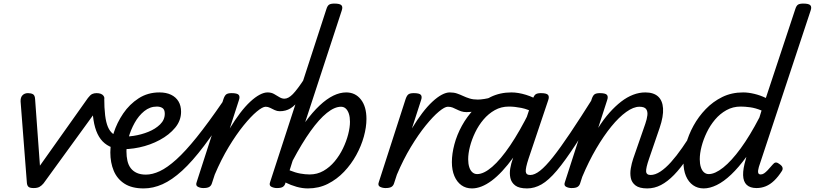

<svg xmlns="http://www.w3.org/2000/svg" viewBox="-20 -1035 4549 1072"><path d="M168 15Q146 15 138.5 7.5Q131 0 130 -15L95 -468Q94 -491 105.5 -503Q117 -515 136 -515Q153 -515 164 -509Q175 -503 176 -481L203 -110L471 -488Q484 -505 494.5 -510Q505 -515 519 -515Q547 -515 558 -500Q569 -485 555 -468L223 -11Q213 1 201 8Q189 15 168 15Z M623 -206Q589 -215 564.5 -235Q540 -255 524.5 -287.5Q509 -320 502 -365.5Q495 -411 495 -469Q495 -488 505 -496.5Q515 -505 528.5 -506Q542 -507 552 -502.5Q562 -498 562 -490Q562 -432 567 -391.5Q572 -351 582.5 -326.5Q593 -302 609.5 -289Q626 -276 648 -271Q658 -269 659 -258Q660 -247 655 -234Q650 -221 641.5 -212.5Q633 -204 623 -206Z M650 -274Q683 -270 726 -276.5Q769 -283 808.5 -299Q848 -315 874 -340.5Q900 -366 900 -400Q900 -423 887.5 -431.5Q875 -440 856 -440Q817 -440 785.5 -414.5Q754 -389 732 -349.5Q710 -310 698 -267Q686 -224 686 -190Q686 -161 691.5 -137Q697 -113 710 -96Q723 -79 744 -69.5Q765 -60 795 -60Q809 -60 814.5 -48.5Q820 -37 817.5 -21.5Q815 -6 806 5.5Q797 17 782 17Q716 17 675 -9.5Q634 -36 615 -81.5Q596 -127 596 -184Q596 -234 614.5 -292Q633 -350 668 -401.5Q703 -453 754 -486Q805 -519 870 -519Q908 -519 935 -506Q962 -493 976.5 -469Q991 -445 991 -411Q991 -362 958 -322Q925 -282 872 -253.5Q819 -225 758 -212Q697 -199 641 -203Z M782 17Q773 17 769.5 5.5Q766 -6 767.5 -21.5Q769 -37 776 -48.5Q783 -60 794 -60Q831 -60 872.5 -79.5Q914 -99 964.5 -144.5Q1015 -190 1078.5 -269Q1142 -348 1223 -466Q1228 -474 1240.5 -469Q1253 -464 1262.5 -454.5Q1272 -445 1267 -436Q1186 -309 1120 -221.5Q1054 -134 997 -82Q940 -30 887.5 -6.5Q835 17 782 17Z M1115 15Q1099 15 1085 8Q1071 1 1078 -18L1228 -483Q1235 -503 1244.5 -509Q1254 -515 1273 -515Q1304 -515 1312.5 -505.5Q1321 -496 1314 -476L1263 -318Q1292 -366 1320.5 -403.5Q1349 -441 1377 -467Q1405 -493 1429.5 -506Q1454 -519 1474 -519Q1493 -519 1500.5 -507Q1508 -495 1506 -479Q1504 -463 1493 -451Q1482 -439 1463 -439Q1446 -439 1413.5 -412Q1381 -385 1340 -334.5Q1299 -284 1257 -214.5Q1215 -145 1179 -60L1163 -11Q1159 2 1148.5 8.5Q1138 15 1115 15Z M1542 -414Q1527 -414 1513.5 -420.5Q1500 -427 1488 -433Q1476 -439 1464 -439Q1445 -439 1437.5 -451Q1430 -463 1431.5 -479Q1433 -495 1444 -507Q1455 -519 1474 -519Q1495 -519 1510.5 -510Q1526 -501 1540 -492.5Q1554 -484 1568 -484Q1590 -484 1615 -509.5Q1640 -535 1682 -599Q1688 -609 1698.5 -607Q1709 -605 1715 -596.5Q1721 -588 1713 -575Q1680 -517 1654 -481.5Q1628 -446 1602 -430Q1576 -414 1542 -414Z M1526 15Q1510 15 1495.5 8Q1481 1 1488 -18L1802 -983Q1808 -1003 1817.5 -1009Q1827 -1015 1847 -1015Q1878 -1015 1886.5 -1005.5Q1895 -996 1888 -976L1684 -353Q1725 -409 1764.5 -446Q1804 -483 1841 -501Q1878 -519 1913 -519Q1964 -519 1995 -479.5Q2026 -440 2026 -371Q2026 -325 2011.5 -272.5Q1997 -220 1969 -169Q1941 -118 1901 -76Q1861 -34 1810.5 -8.5Q1760 17 1699 17Q1668 17 1636 8Q1604 -1 1574 -16L1573 -11Q1569 2 1559 8.5Q1549 15 1526 15ZM1597 -84Q1629 -71 1656.5 -66Q1684 -61 1709 -61Q1751 -61 1786 -81Q1821 -101 1848.5 -134Q1876 -167 1895 -206.5Q1914 -246 1924 -285Q1934 -324 1934 -355Q1934 -381 1928 -399.5Q1922 -418 1911 -428.5Q1900 -439 1884 -439Q1848 -439 1805 -404.5Q1762 -370 1714 -303Q1666 -236 1614 -138Z M2132 15Q2116 15 2102 8Q2088 1 2095 -18L2245 -483Q2252 -503 2261.5 -509Q2271 -515 2290 -515Q2321 -515 2329.5 -505.5Q2338 -496 2331 -476L2280 -318Q2309 -366 2337.5 -403.5Q2366 -441 2394 -467Q2422 -493 2446.5 -506Q2471 -519 2491 -519Q2510 -519 2517.5 -507Q2525 -495 2523 -479Q2521 -463 2510 -451Q2499 -439 2480 -439Q2463 -439 2430.5 -412Q2398 -385 2357 -334.5Q2316 -284 2274 -214.5Q2232 -145 2196 -60L2180 -11Q2176 2 2165.5 8.5Q2155 15 2132 15Z M2585 -409Q2568 -409 2555 -413.5Q2542 -418 2530 -424Q2518 -430 2507 -434.5Q2496 -439 2481 -439Q2462 -439 2454.5 -451Q2447 -463 2448.5 -479Q2450 -495 2461 -507Q2472 -519 2491 -519Q2514 -519 2531.5 -513Q2549 -507 2566 -499Q2583 -491 2602.5 -485Q2622 -479 2648 -479Q2662 -479 2684.5 -482.5Q2707 -486 2716 -490Q2726 -495 2733.5 -490.5Q2741 -486 2744 -477Q2747 -468 2744.5 -459Q2742 -450 2731 -445Q2715 -437 2690 -428.5Q2665 -420 2637.5 -414.5Q2610 -409 2585 -409Z M2615 17Q2581 17 2556 -1Q2531 -19 2517 -52Q2503 -85 2503 -130Q2503 -176 2517 -229Q2531 -282 2559 -333Q2587 -384 2627 -426Q2667 -468 2719.5 -493.5Q2772 -519 2835 -519Q2873 -519 2917 -505.5Q2961 -492 2996 -468L2978 -399Q2929 -425 2891 -432.5Q2853 -440 2821 -440Q2778 -440 2742.5 -420Q2707 -400 2679.5 -367.5Q2652 -335 2633 -295.5Q2614 -256 2604 -217Q2594 -178 2594 -146Q2594 -121 2600 -102Q2606 -83 2617.5 -73Q2629 -63 2644 -63Q2681 -63 2728 -103.5Q2775 -144 2828.5 -223Q2882 -302 2938 -415L2975 -378Q2910 -244 2846.5 -156.5Q2783 -69 2725 -26Q2667 17 2615 17ZM2923 17Q2878 17 2856.5 0.5Q2835 -16 2829.5 -41.5Q2824 -67 2829 -95.5Q2834 -124 2843 -148L2955 -483Q2962 -503 2971.5 -509Q2981 -515 3000 -515Q3031 -515 3039.5 -505.5Q3048 -496 3041 -476L2931 -149Q2914 -97 2915.5 -77.5Q2917 -58 2940 -58Q2954 -58 2961 -46.5Q2968 -35 2966.5 -20.5Q2965 -6 2954.5 5.5Q2944 17 2923 17Z M2923 17Q2909 17 2902 5.5Q2895 -6 2896.5 -20.5Q2898 -35 2909 -46.5Q2920 -58 2941 -58Q2965 -58 2995.5 -82Q3026 -106 3067 -157.5Q3108 -209 3164 -292.5Q3220 -376 3295 -495Q3304 -509 3318.5 -507Q3333 -505 3342 -494Q3351 -483 3343 -470Q3258 -326 3196.5 -231.5Q3135 -137 3089 -82.5Q3043 -28 3003.5 -5.5Q2964 17 2923 17Z M3594 17Q3550 17 3528.5 0.5Q3507 -16 3502 -41.5Q3497 -67 3502 -95.5Q3507 -124 3515 -148L3583 -344Q3592 -370 3594.5 -391.5Q3597 -413 3587.5 -426Q3578 -439 3550 -439Q3517 -439 3476.5 -410Q3436 -381 3393.5 -329Q3351 -277 3309 -205.5Q3267 -134 3231 -48L3219 -11Q3215 2 3204.5 8.5Q3194 15 3171 15Q3155 15 3141 8Q3127 1 3134 -18L3284 -483Q3291 -503 3300.5 -509Q3310 -515 3329 -515Q3360 -515 3368.5 -505.5Q3377 -496 3370 -476L3320 -321Q3350 -369 3382.5 -405.5Q3415 -442 3448 -467.5Q3481 -493 3515 -506Q3549 -519 3583 -519Q3629 -519 3654 -496.5Q3679 -474 3682 -430Q3685 -386 3663 -321L3604 -149Q3586 -97 3587.5 -77.5Q3589 -58 3613 -58Q3627 -58 3633.5 -46.5Q3640 -35 3638.5 -20.5Q3637 -6 3626 5.5Q3615 17 3594 17Z M3594 17Q3580 17 3573 5.5Q3566 -6 3567.5 -20.5Q3569 -35 3580 -46.5Q3591 -58 3612 -58Q3638 -58 3667 -77Q3696 -96 3726.5 -130Q3757 -164 3789 -210Q3821 -256 3854 -310Q3862 -323 3876 -321Q3890 -319 3899 -308.5Q3908 -298 3900 -285Q3857 -210 3818.5 -153Q3780 -96 3743.5 -58.5Q3707 -21 3670.5 -2Q3634 17 3594 17Z M3909 17Q3875 17 3849.5 -1Q3824 -19 3810 -52Q3796 -85 3796 -130Q3796 -176 3810 -229Q3824 -282 3852 -333Q3880 -384 3920.5 -426Q3961 -468 4013 -493.5Q4065 -519 4129 -519Q4158 -519 4191.5 -511Q4225 -503 4256 -488L4420 -983Q4426 -1003 4435.5 -1009Q4445 -1015 4465 -1015Q4496 -1015 4504.5 -1005.5Q4513 -996 4506 -976L4217 -103Q4211 -82 4213 -71.5Q4215 -61 4227 -61Q4237 -61 4246 -67Q4255 -73 4266.5 -85Q4278 -97 4294 -116Q4302 -126 4310 -127.5Q4318 -129 4329 -121Q4345 -111 4348.5 -101Q4352 -91 4346 -81Q4325 -48 4302.5 -26.5Q4280 -5 4255.5 5Q4231 15 4204 15Q4168 15 4149 -3Q4130 -21 4129 -57Q4128 -93 4144 -146Q4145 -149 4145.5 -152.5Q4146 -156 4147 -159Q4104 -100 4062.5 -60.5Q4021 -21 3982 -2Q3943 17 3909 17ZM3887 -146Q3887 -121 3893 -102Q3899 -83 3910.5 -73Q3922 -63 3937 -63Q3972 -63 4018 -99.5Q4064 -136 4115.5 -206.5Q4167 -277 4220 -379L4232 -418Q4198 -432 4168.5 -436Q4139 -440 4115 -440Q4072 -440 4036 -420Q4000 -400 3972.5 -367.5Q3945 -335 3926 -295.5Q3907 -256 3897 -217Q3887 -178 3887 -146Z"/></svg>

Font: Playwrite NZ
Style: Regular
Weight: 400
Designer: Veronika Burian, José Scaglione
Foundry: TypeTogether
Version: Version 1.002